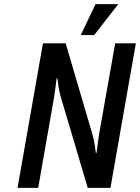

<svg xmlns="http://www.w3.org/2000/svg" viewBox="-20 -910 678 930"><path d="M405 0H515L638 -700H538L459 -255C454 -225 448 -170 448 -170H444C444 -170 438 -225 429 -255L298 -700H188L65 0H165L243 -445C248 -475 254 -530 254 -530H258C258 -530 264 -475 273 -445ZM443 -890 371 -740H436L553 -890Z"/></svg>

Font: Scada
Style: Italic
Weight: 400
Designer: Jovanny Lemonad
Foundry: Jovanny Lemonad
Version: Version 3.005